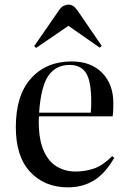

<svg xmlns="http://www.w3.org/2000/svg" viewBox="-20 -791 549 825"><path d="M272 14Q172 14 110 -52Q48 -118 48 -245Q48 -382 113.5 -454.5Q179 -527 288 -527Q371 -527 419 -478Q467 -429 467 -348Q467 -332 466.5 -318.5Q466 -305 464 -291H147Q144 -206 163.5 -154Q183 -102 220 -78Q257 -54 304 -54Q347 -54 384.5 -67Q422 -80 462 -120L471 -113Q431 -44 382.5 -15Q334 14 272 14ZM148 -307H370Q371 -316 371.5 -327.5Q372 -339 372 -352Q372 -443 349.5 -477.5Q327 -512 279 -512Q221 -512 188.5 -466.5Q156 -421 148 -307ZM135 -585 127 -593 235 -749Q243 -761 253.5 -766Q264 -771 274 -771Q285 -771 294 -765.5Q303 -760 315 -743L417 -594L409 -586L274 -680Z"/></svg>

Font: Literata 72pt
Style: Regular
Weight: 400
Designer: Latin by Veronika Burian and Jose Scaglione. Greek by Irene Vlachou. Cyrillic by Vera Evstafieva.
Foundry: TypeTogether
Version: Version 3.002